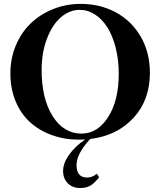

<svg xmlns="http://www.w3.org/2000/svg" viewBox="-20 -696 814 975"><path d="M381.3 13.2Q306.6 13.2 242.4 -10.3Q178.2 -33.7 131.8 -76.2Q85.4 -118.7 59.1 -182.1Q32.7 -245.6 32.7 -322.3Q32.7 -399.9 61 -466.6Q89.4 -533.2 137.7 -578.9Q186 -624.5 251.2 -650.4Q316.4 -676.3 389.2 -676.3Q488.3 -676.3 568.1 -633.3Q647.9 -590.3 694.6 -510Q741.2 -429.7 741.2 -326.2Q741.2 -187.5 657.7 -97.2Q574.2 -6.8 438 9.8Q368.7 84.5 368.7 142.1Q368.7 205.6 422.9 205.6Q448.7 205.6 471.7 186.5L483.4 204.1Q460 234.4 439 246.6Q418 258.8 387.2 258.8Q347.7 258.8 324 234.4Q300.3 210 300.3 172.4Q300.3 133.8 329.8 91.3Q359.4 48.8 412.1 12.2Q391.6 13.2 381.3 13.2ZM394.5 -17.6Q475.6 -17.6 529.3 -101.8Q583 -186 583 -321.3Q583 -392.1 567.6 -452.9Q552.2 -513.7 525.9 -555.9Q499.5 -598.1 462.9 -622.1Q426.3 -646 384.8 -646Q333.5 -646 289.8 -608.6Q246.1 -571.3 218.8 -500.5Q191.4 -429.7 191.4 -340.3Q191.4 -195.3 247.3 -106.4Q303.2 -17.6 394.5 -17.6Z"/></svg>

Font: Elstob SemiBold
Style: Regular
Weight: 600
Designer: Peter S. Baker
Version: Version 1.015